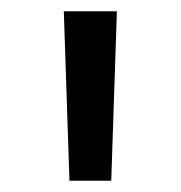

<svg xmlns="http://www.w3.org/2000/svg" viewBox="-20 -790 320 340"><path d="M103 -470 93 -770H187L177 -470Z"/></svg>

Font: M PLUS 1 Thin
Style: Regular
Weight: 400
Version: Version 1.001